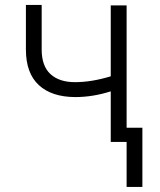

<svg xmlns="http://www.w3.org/2000/svg" viewBox="-20 -567 639 767"><path d="M485.8 -545.4V-56.6H548.8V179.7H485.8V0H422.4V-202.1Q350.6 -179.2 280.3 -179.2Q186 -179.7 134.8 -227.3Q83.5 -274.9 83.5 -369.1V-547.4H146.5V-369.1Q146.5 -303.2 181.6 -271Q216.8 -238.8 279.3 -238.8Q346.2 -238.8 422.4 -262.2V-545.4Z"/></svg>

Font: Interop Light
Style: Regular
Weight: 300
Designer: Rasmus Andersson, Google, Jang Haemin
Foundry: jhaemin
Version: Version 1.007